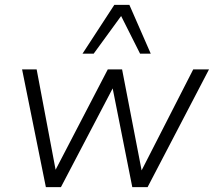

<svg xmlns="http://www.w3.org/2000/svg" viewBox="-20 -771 881 791"><path d="M169 0 71 -485H131L216 -35H190L424 -485H483L570 -35H546L776 -485H841L588 0H525L434 -458H471L231 0ZM320 -550 451 -751H513L601 -550H557L479 -705L366 -550Z"/></svg>

Font: Nunito Sans 12pt Light
Style: Italic
Weight: 300
Italic angle: -9°
Designer: Vernon Adams
Foundry: Vernon Adams
Version: Version 3.101;gftools[0.9.27]